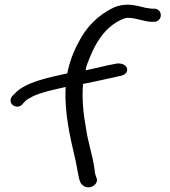

<svg xmlns="http://www.w3.org/2000/svg" viewBox="-20 -766 726 819"><path d="M623 -673H638C653 -673 666 -686 666 -701C666 -716 655 -729 638 -729H626L599 -733C579 -738 554 -746 524 -746C506 -746 488 -743 468 -735C398 -703 347 -649 316 -587C294 -548 277 -503 267 -453C185 -435 91 -416 46 -370L32 -356C28 -351 25 -344 25 -337C25 -322 39 -311 53 -311C61 -311 68 -314 73 -319L87 -334C92 -340 104 -347 122 -356C153 -371 205 -383 260 -395C254 -284 280 -177 301 -87C307 -61 312 -26 318 -2L322 10C325 18 332 24 337 27C364 45 399 20 393 -3L389 -15C386 -21 384 -32 383 -46C374 -109 355 -158 346 -224C336 -277 329 -344 334 -405V-408C407 -422 444 -432 497 -443C540 -454 526 -500 478 -495L438 -487C416 -482 388 -475 345 -466C346 -472 348 -483 351 -490C381 -573 423 -651 504 -685C513 -688 519 -690 524 -690C559 -690 588 -676 623 -673Z"/></svg>

Font: Stray Cat
Style: BdExt
Weight: 700
Version: Version 1.0